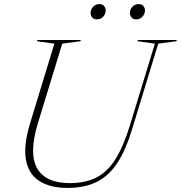

<svg xmlns="http://www.w3.org/2000/svg" viewBox="-20 -911 886 941"><path d="M166 -308Q120.5 -159 162 -86.2Q203.5 -13.5 322 -13.5Q396.5 -13.5 450.5 -40Q504.5 -66.5 544.5 -128.8Q584.5 -191 617 -297.5L739 -697L653.5 -709L655.5 -715H846.5L844.5 -709L755.5 -697L626.5 -274.5Q596.5 -176.5 555.8 -113.5Q515 -50.5 455.5 -20.2Q396 10 310.5 10Q227 10 174 -23Q121 -56 107.5 -126Q94 -196 127.5 -307L246.5 -697L161 -709L163 -715H376L374 -709L285 -697ZM454.5 -816Q440 -816 432 -825.5Q424 -835 424 -847.5Q424 -864 436 -877.5Q448 -891 467.5 -891Q482 -891 490 -881.8Q498 -872.5 498 -859.5Q498 -843 486 -829.5Q474 -816 454.5 -816ZM647 -816Q632.5 -816 624.5 -825.5Q616.5 -835 616.5 -847.5Q616.5 -864 628.5 -877.5Q640.5 -891 660 -891Q674.5 -891 682.5 -881.8Q690.5 -872.5 690.5 -859.5Q690.5 -843 678.5 -829.5Q666.5 -816 647 -816Z"/></svg>

Font: Newsreader Display ExtraLight
Style: Italic
Weight: 275
Italic angle: -17°
Designer: Hugues Gentile
Foundry: Production Type
Version: Version 1.001